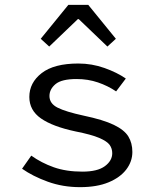

<svg xmlns="http://www.w3.org/2000/svg" viewBox="-20 -760 640 792"><path d="M310 12Q239 12 177 -10.5Q115 -33 71 -64L109 -118Q151 -88 202 -70Q253 -52 320 -52Q382 -52 412.5 -74.5Q443 -97 443 -128Q443 -147 432.5 -162Q422 -177 389.5 -191Q357 -205 291 -218Q197 -238 149 -271.5Q101 -305 101 -360Q101 -419 152 -458.5Q203 -498 303 -498Q359 -498 411 -479.5Q463 -461 499 -436L459 -383Q425 -406 384 -420Q343 -434 296 -434Q234 -434 209 -413Q184 -392 184 -364Q184 -333 217.5 -316Q251 -299 325 -283Q406 -266 449.5 -245Q493 -224 509.5 -197Q526 -170 526 -133Q526 -94 501 -61Q476 -28 428 -8Q380 12 310 12ZM183 -568 148 -600 262 -740H344L458 -600L423 -568L305 -681H301Z"/></svg>

Font: SauceCodePro NFM
Style: Regular
Weight: 400
Monospace: yes
Designer: Paul D. Hunt, Teo Tuominen
Foundry: Adobe
Version: Version 2.042;hotconv 1.1.0;makeotfexe 2.6.0;Nerd Fonts 3.3.